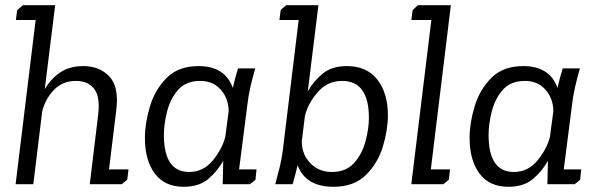

<svg xmlns="http://www.w3.org/2000/svg" viewBox="-20 -708 2298 738"><path d="M46 -669 68 -688H192L152 -365Q176 -406 212 -430Q248 -454 300 -454Q363 -454 400.5 -414Q438 -374 427 -285L399 -57H474L469 -17L448 0H325L357 -264Q366 -336 342 -366.5Q318 -397 272 -397Q219 -397 185.5 -360.5Q152 -324 142 -278L108 0H40L117 -631H41Z M961 -445Q951 -410 943 -376Q935 -342 931 -307L899 -57H966L962 -17L941 0H836L838 -90Q816 -50 780.5 -20Q745 10 686 10Q613 10 575 -41Q537 -92 537 -178Q537 -235 556.5 -299.5Q576 -364 621 -409Q666 -454 743 -454Q845 -454 875 -370Q879 -389 884 -407.5Q889 -426 895 -445ZM750 -397Q695 -397 665 -363Q635 -329 622.5 -280.5Q610 -232 610 -189Q610 -47 707 -47Q762 -47 798.5 -92Q835 -137 846 -183L859 -281Q858 -331 828 -364Q798 -397 750 -397Z M1059 -670 1080 -688H1204L1163 -357Q1186 -397 1221 -425.5Q1256 -454 1313 -454Q1390 -454 1430.5 -402Q1471 -350 1471 -265Q1471 -208 1451.5 -144Q1432 -80 1386 -35Q1340 10 1262 10Q1155 10 1124 -73Q1120 -55 1115 -37Q1110 -19 1105 0H1038Q1046 -29 1054.5 -63Q1063 -97 1067 -130L1128 -631H1054ZM1256 -47Q1310 -47 1341 -81.5Q1372 -116 1385 -165Q1398 -214 1398 -255Q1398 -397 1295 -397Q1238 -397 1200.5 -353Q1163 -309 1152 -262L1140 -165Q1140 -115 1172.5 -81Q1205 -47 1256 -47Z M1566 -669 1586 -688H1713L1636 -57H1710L1705 -17L1684 0H1561L1638 -631H1561Z M2209 -445Q2199 -410 2191 -376Q2183 -342 2179 -307L2147 -57H2214L2210 -17L2189 0H2084L2086 -90Q2064 -50 2028.5 -20Q1993 10 1934 10Q1861 10 1823 -41Q1785 -92 1785 -178Q1785 -235 1804.5 -299.5Q1824 -364 1869 -409Q1914 -454 1991 -454Q2093 -454 2123 -370Q2127 -389 2132 -407.5Q2137 -426 2143 -445ZM1998 -397Q1943 -397 1913 -363Q1883 -329 1870.5 -280.5Q1858 -232 1858 -189Q1858 -47 1955 -47Q2010 -47 2046.5 -92Q2083 -137 2094 -183L2107 -281Q2106 -331 2076 -364Q2046 -397 1998 -397Z"/></svg>

Font: Zilla Slab
Style: Italic
Weight: 400
Italic angle: -6°
Designer: Typotheque.com
Foundry: Typotheque type foundry
Version: Version 1.1; 2017; ttfautohint (v1.6)